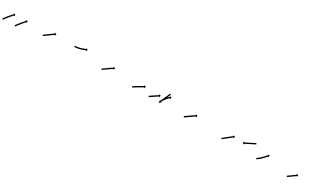

<svg xmlns="http://www.w3.org/2000/svg" viewBox="226 -1530 4523 2803"><g transform="rotate(30 2487.5 -128.0)"><path d="M-6.8 5.1C-7.2 5.6 -7.6 6.2 -7.9 6.8L8.8 17.8C9.1 17.2 9.5 16.7 9.8 16.2L9.8 16.2L9.8 16.2C10.8 14.7 11.9 13.1 12.9 11.6C12.9 11.6 12.9 11.6 12.9 11.7C12.9 11.7 12.9 11.7 12.9 11.7C14.5 9.3 16.2 7 17.8 4.6C17.8 4.6 17.8 4.6 17.8 4.6C17.8 4.7 17.8 4.7 17.8 4.7C20 1.6 22.2 -1.4 24.4 -4.4L24.4 -4.4L24.4 -4.4C27 -7.9 29.6 -11.5 32.3 -15L32.3 -15L32.3 -15C35.3 -18.9 38.3 -22.9 41.3 -26.8L41.3 -26.8L41.3 -26.7C44.6 -30.9 47.9 -35.1 51.2 -39.2L51.1 -39.2L51.1 -39.2C54.6 -43.4 58 -47.7 61.5 -51.9L61.5 -51.9L61.5 -51.8C64.9 -56.1 68.5 -60.2 72 -64.4L72 -64.4L72 -64.4C75.4 -68.4 78.9 -72.4 82.3 -76.4L82.3 -76.4L82.3 -76.4C85.6 -80.1 88.9 -83.8 92.2 -87.5L92.1 -87.5L92.1 -87.5C95.1 -90.8 98.1 -94.1 101.1 -97.3L101.1 -97.3L101 -97.3C103.6 -100.1 106.1 -102.8 108.7 -105.5L108.7 -105.5L108.7 -105.5C110.7 -107.6 112.6 -109.7 114.6 -111.8L114.6 -111.8L114.6 -111.8C115.9 -113.1 117.2 -114.5 118.5 -115.8L118.5 -115.8L118.5 -115.8C118.9 -116.3 119.4 -116.7 119.9 -117.2L129.3 -108L128.8 -140.8L96.1 -140.3L105.5 -131.1C105 -130.7 104.6 -130.2 104.1 -129.7L104.1 -129.7L104.1 -129.7C102.8 -128.3 101.5 -127 100.2 -125.6L100.2 -125.6L100.2 -125.6C98.2 -123.5 96.1 -121.4 94.1 -119.2L94.1 -119.2L94.1 -119.2C91.5 -116.4 88.9 -113.7 86.4 -110.9L86.3 -110.9L86.3 -110.8C83.3 -107.5 80.3 -104.2 77.3 -100.9L77.3 -100.9L77.2 -100.8C73.9 -97.1 70.6 -93.3 67.3 -89.6L67.3 -89.6L67.2 -89.5C63.7 -85.5 60.2 -81.4 56.8 -77.4L56.7 -77.4L56.7 -77.3C53.1 -73.1 49.6 -68.9 46.1 -64.6L46.1 -64.6L46 -64.6C42.5 -60.3 39 -56 35.6 -51.7L35.5 -51.7L35.5 -51.7C32.2 -47.5 28.9 -43.3 25.6 -39.1L25.5 -39.1L25.5 -39C22.5 -35.1 19.4 -31.1 16.4 -27.1L16.3 -27.1L16.3 -27.1C13.6 -23.5 10.9 -19.9 8.3 -16.3L8.3 -16.2L8.2 -16.2C6 -13.2 3.8 -10.1 1.5 -7C1.5 -7 1.5 -7 1.5 -7C1.5 -7 1.5 -6.9 1.5 -6.9C-0.2 -4.5 -1.9 -2.1 -3.6 0.3C-3.6 0.3 -3.6 0.3 -3.6 0.3C-3.6 0.3 -3.6 0.3 -3.6 0.3C-4.7 1.9 -5.7 3.5 -6.8 5.1L-6.8 5.1ZM197.6 -0.3C197.2 0.2 196.8 0.8 196.4 1.3L212.4 13.3C212.8 12.8 213.2 12.2 213.6 11.7C214.7 10.2 215.8 8.7 217 7.2C218.7 4.9 220.4 2.6 222.2 0.3L222.2 0.3L222.2 0.3C224.5 -2.7 226.7 -5.7 229 -8.7L229 -8.7L229 -8.7C231.7 -12.2 234.4 -15.7 237.2 -19.3L237.2 -19.3L237.1 -19.3C240.2 -23.2 243.2 -27.1 246.3 -31L246.3 -31L246.3 -31C249.6 -35.2 252.9 -39.3 256.2 -43.5L256.2 -43.5L256.1 -43.5C259.6 -47.8 263 -52.1 266.4 -56.3L266.4 -56.3L266.4 -56.3C269.9 -60.6 273.3 -64.8 276.8 -69L276.8 -69L276.8 -69C280.2 -73.1 283.6 -77.2 287 -81.3L287 -81.3L286.9 -81.2C290.1 -85 293.3 -88.8 296.6 -92.6L296.6 -92.6L296.5 -92.6C299.4 -95.9 302.3 -99.3 305.3 -102.7L305.2 -102.7L305.2 -102.6C307.7 -105.5 310.2 -108.3 312.7 -111.1L312.7 -111.1L312.7 -111.1C314.6 -113.2 316.5 -115.4 318.4 -117.6L318.4 -117.5L318.4 -117.5C319.7 -118.9 320.9 -120.3 322.2 -121.7L322.2 -121.7L322.2 -121.7C322.6 -122.2 323 -122.7 323.5 -123.1L333.2 -114.3L331.7 -147L298.9 -145.5L308.7 -136.6C308.2 -136.1 307.8 -135.6 307.3 -135.1L307.3 -135.1L307.3 -135.1C306.1 -133.7 304.8 -132.3 303.6 -130.9L303.5 -130.9L303.5 -130.9C301.6 -128.7 299.6 -126.6 297.7 -124.4L297.7 -124.4L297.7 -124.3C295.2 -121.5 292.7 -118.7 290.2 -115.8L290.2 -115.8L290.2 -115.8C287.2 -112.4 284.3 -109 281.4 -105.6L281.4 -105.6L281.3 -105.6C278.1 -101.8 274.9 -97.9 271.6 -94.1L271.6 -94.1L271.6 -94.1C268.2 -90 264.8 -85.9 261.4 -81.8L261.4 -81.7L261.3 -81.7C257.8 -77.5 254.4 -73.2 250.9 -68.9L250.9 -68.9L250.9 -68.9C247.4 -64.6 243.9 -60.3 240.5 -56L240.5 -55.9L240.5 -55.9C237.2 -51.7 233.9 -47.6 230.6 -43.3L230.5 -43.3L230.5 -43.3C227.5 -39.4 224.4 -35.4 221.3 -31.5L221.3 -31.5L221.3 -31.5C218.6 -27.9 215.9 -24.4 213.1 -20.8L213.1 -20.8L213.1 -20.8C210.8 -17.8 208.5 -14.8 206.3 -11.8L206.3 -11.8L206.3 -11.8C204.5 -9.5 202.7 -7.1 201 -4.8C199.8 -3.3 198.7 -1.8 197.6 -0.3Z M623.2 -85.9C622.7 -85.6 622.1 -85.2 621.6 -84.8L633 -68.4C633.5 -68.8 634.1 -69.1 634.6 -69.5L634.6 -69.5L634.6 -69.5C636.2 -70.6 637.7 -71.7 639.3 -72.8L639.3 -72.8L639.3 -72.8C641.7 -74.5 644.1 -76.2 646.4 -77.9L646.4 -77.9L646.5 -77.9C649.5 -80.1 652.6 -82.3 655.7 -84.5C659.3 -87.1 662.9 -89.7 666.5 -92.4C670.6 -95.3 674.6 -98.2 678.7 -101.1C683 -104.3 687.3 -107.4 691.6 -110.5C696.1 -113.7 700.5 -116.9 705 -120.1C709.4 -123.4 713.9 -126.6 718.4 -129.8C722.7 -132.9 727 -136 731.4 -139.1C735.4 -141.9 739.5 -144.8 743.5 -147.7C747.1 -150.3 750.8 -152.9 754.4 -155.4C757.5 -157.6 760.6 -159.8 763.7 -161.9C766 -163.6 768.4 -165.2 770.8 -166.9C772.3 -168 773.9 -169 775.4 -170.1C775.9 -170.5 776.5 -170.9 777 -171.2L784.5 -160.4L790.4 -192.7L758.1 -198.5L765.6 -187.7C765.1 -187.3 764.5 -186.9 764 -186.5C762.4 -185.5 760.9 -184.4 759.4 -183.3C757 -181.6 754.6 -180 752.2 -178.3C749.1 -176.1 746 -174 742.9 -171.8C739.2 -169.2 735.6 -166.6 731.9 -164C727.9 -161.1 723.8 -158.2 719.7 -155.3C715.4 -152.2 711.1 -149.1 706.7 -146C702.2 -142.8 697.8 -139.6 693.3 -136.4C688.8 -133.2 684.4 -129.9 679.9 -126.7C675.6 -123.6 671.3 -120.5 666.9 -117.3C662.9 -114.4 658.9 -111.5 654.8 -108.6C651.2 -106 647.6 -103.3 644 -100.7C640.9 -98.5 637.9 -96.3 634.8 -94.1L634.8 -94.2L634.8 -94.2C632.5 -92.5 630.1 -90.8 627.7 -89.1L627.7 -89.1L627.7 -89.1C626.2 -88.1 624.7 -87 623.2 -85.9L623.2 -85.9Z M1109.9 -180.5C1109.3 -180.5 1108.6 -180.5 1108 -180.5L1108 -160.5C1108.7 -160.5 1109.4 -160.5 1110.1 -160.5C1110.1 -160.5 1110.1 -160.5 1110.1 -160.5C1110.1 -160.5 1110.1 -160.5 1110.1 -160.5C1112 -160.5 1113.9 -160.6 1115.9 -160.6C1115.9 -160.6 1115.9 -160.6 1115.9 -160.6C1115.9 -160.6 1115.9 -160.6 1115.9 -160.6C1118.9 -160.7 1121.9 -160.9 1124.9 -161C1124.9 -161 1124.9 -161 1124.9 -161C1125 -161 1125 -161 1125 -161C1128.9 -161.3 1132.7 -161.6 1136.6 -161.9C1136.6 -161.9 1136.6 -161.9 1136.6 -161.9C1136.7 -161.9 1136.7 -161.9 1136.7 -161.9C1141.2 -162.4 1145.8 -163 1150.3 -163.6C1150.3 -163.6 1150.3 -163.6 1150.4 -163.6C1150.4 -163.6 1150.4 -163.6 1150.4 -163.6C1155.5 -164.3 1160.5 -165.1 1165.5 -166C1165.5 -166 1165.5 -166 1165.6 -166C1165.6 -166 1165.7 -166.1 1165.7 -166.1C1171 -167.1 1176.3 -168.2 1181.6 -169.4C1181.6 -169.4 1181.6 -169.4 1181.7 -169.4C1181.7 -169.4 1181.7 -169.4 1181.7 -169.4C1187.2 -170.7 1192.6 -172 1198 -173.5C1198 -173.5 1198 -173.5 1198.1 -173.5C1198.1 -173.5 1198.1 -173.5 1198.1 -173.5C1203.5 -175 1208.9 -176.5 1214.2 -178.1C1214.2 -178.1 1214.2 -178.1 1214.3 -178.2C1214.3 -178.2 1214.3 -178.2 1214.3 -178.2C1219.5 -179.8 1224.6 -181.4 1229.7 -183.1C1229.7 -183.1 1229.7 -183.1 1229.8 -183.1C1229.8 -183.1 1229.8 -183.1 1229.8 -183.1C1234.6 -184.8 1239.3 -186.4 1244.1 -188.1C1244.1 -188.1 1244.1 -188.1 1244.1 -188.1C1244.1 -188.1 1244.1 -188.1 1244.1 -188.1C1248.3 -189.6 1252.6 -191.2 1256.8 -192.8L1256.8 -192.8L1256.8 -192.8C1260.4 -194.1 1263.9 -195.5 1267.5 -196.8L1267.5 -196.8L1267.5 -196.8C1270.2 -197.9 1272.9 -198.9 1275.7 -200L1275.7 -200L1275.7 -200C1277.4 -200.7 1279.2 -201.4 1280.9 -202.1C1281.5 -202.3 1282.2 -202.6 1282.8 -202.8L1287.6 -190.6L1300.7 -220.6L1270.6 -233.7L1275.4 -221.4C1274.8 -221.2 1274.2 -220.9 1273.6 -220.7C1271.8 -220 1270.1 -219.3 1268.4 -218.6L1268.4 -218.6L1268.4 -218.6C1265.7 -217.6 1263 -216.5 1260.3 -215.5L1260.3 -215.5L1260.3 -215.5C1256.8 -214.1 1253.3 -212.8 1249.8 -211.5L1249.8 -211.5L1249.8 -211.5C1245.6 -210 1241.5 -208.4 1237.3 -206.9C1237.3 -206.9 1237.3 -206.9 1237.3 -206.9C1237.4 -206.9 1237.4 -206.9 1237.4 -206.9C1232.7 -205.3 1228 -203.7 1223.4 -202.1C1223.4 -202.1 1223.4 -202.1 1223.4 -202.1C1223.4 -202.1 1223.4 -202.1 1223.4 -202.1C1218.4 -200.4 1213.4 -198.8 1208.4 -197.3C1208.4 -197.3 1208.4 -197.3 1208.4 -197.3C1208.4 -197.3 1208.5 -197.3 1208.5 -197.3C1203.3 -195.7 1198 -194.2 1192.8 -192.8C1192.8 -192.8 1192.8 -192.8 1192.9 -192.8C1192.9 -192.8 1192.9 -192.8 1192.9 -192.8C1187.7 -191.4 1182.4 -190.1 1177.1 -188.9C1177.1 -188.9 1177.2 -188.9 1177.2 -188.9C1177.2 -188.9 1177.3 -188.9 1177.3 -188.9C1172.2 -187.8 1167 -186.7 1161.9 -185.7C1161.9 -185.7 1161.9 -185.7 1161.9 -185.7C1162 -185.7 1162 -185.7 1162 -185.7C1157.2 -184.9 1152.4 -184.1 1147.5 -183.4C1147.5 -183.4 1147.6 -183.4 1147.6 -183.4C1147.6 -183.4 1147.7 -183.4 1147.7 -183.4C1143.3 -182.8 1139 -182.3 1134.6 -181.8C1134.6 -181.8 1134.7 -181.8 1134.7 -181.8C1134.7 -181.8 1134.8 -181.8 1134.8 -181.8C1131.1 -181.5 1127.4 -181.2 1123.7 -181C1123.7 -181 1123.7 -181 1123.8 -181C1123.8 -181 1123.8 -181 1123.8 -181C1121 -180.8 1118.1 -180.7 1115.3 -180.6C1115.3 -180.6 1115.3 -180.6 1115.3 -180.6C1115.4 -180.6 1115.4 -180.6 1115.4 -180.6C1113.5 -180.6 1111.7 -180.5 1109.9 -180.5C1109.9 -180.5 1109.9 -180.5 1109.9 -180.5C1109.9 -180.5 1109.9 -180.5 1109.9 -180.5Z M1613.2 -85.9C1612.6 -85.5 1612.1 -85.2 1611.6 -84.8L1623 -68.4C1623.6 -68.8 1624.1 -69.1 1624.6 -69.5C1626.2 -70.6 1627.7 -71.7 1629.3 -72.8C1631.7 -74.4 1634 -76.1 1636.4 -77.8C1639.5 -80 1642.6 -82.2 1645.7 -84.3C1649.3 -86.9 1653 -89.5 1656.6 -92.1C1660.7 -95 1664.8 -97.9 1668.8 -100.8C1673.2 -103.9 1677.5 -107 1681.8 -110C1686.3 -113.2 1690.8 -116.4 1695.3 -119.6L1695.3 -119.6L1695.3 -119.6C1699.8 -122.7 1704.2 -125.9 1708.7 -129L1708.7 -129L1708.7 -129C1713.1 -132.1 1717.5 -135.1 1721.8 -138.1L1721.8 -138.1L1721.8 -138.1C1725.9 -140.9 1730 -143.7 1734.1 -146.5L1734.1 -146.5L1734.1 -146.4C1737.8 -148.9 1741.5 -151.4 1745.2 -153.8L1745.2 -153.8L1745.1 -153.8C1748.3 -155.9 1751.4 -157.9 1754.6 -160L1754.5 -160L1754.5 -160C1757 -161.5 1759.4 -163.1 1761.8 -164.7L1761.8 -164.6L1761.8 -164.6C1763.4 -165.6 1765 -166.6 1766.5 -167.6L1766.5 -167.6L1766.5 -167.6C1767.1 -168 1767.6 -168.3 1768.2 -168.7L1775.2 -157.5L1782.5 -189.4L1750.6 -196.8L1757.6 -185.6C1757 -185.3 1756.5 -184.9 1755.9 -184.6L1755.9 -184.6L1755.9 -184.6C1754.3 -183.6 1752.7 -182.5 1751.1 -181.5L1751.1 -181.5L1751.1 -181.5C1748.6 -179.9 1746.2 -178.4 1743.7 -176.8L1743.7 -176.8L1743.7 -176.8C1740.5 -174.7 1737.3 -172.6 1734.1 -170.5L1734.1 -170.5L1734.1 -170.5C1730.4 -168 1726.7 -165.5 1722.9 -163L1722.9 -163L1722.9 -163C1718.8 -160.2 1714.6 -157.4 1710.5 -154.6L1710.5 -154.6L1710.5 -154.6C1706.1 -151.5 1701.7 -148.5 1697.3 -145.4L1697.3 -145.4L1697.3 -145.4C1692.8 -142.3 1688.3 -139.1 1683.7 -135.9L1683.7 -135.9L1683.7 -135.9C1679.2 -132.7 1674.7 -129.5 1670.2 -126.4C1665.9 -123.3 1661.6 -120.2 1657.2 -117.1C1653.2 -114.2 1649.1 -111.3 1645 -108.4C1641.4 -105.8 1637.8 -103.2 1634.1 -100.7C1631.1 -98.5 1628 -96.3 1624.9 -94.1C1622.5 -92.5 1620.2 -90.8 1617.8 -89.1C1616.3 -88.1 1614.7 -87 1613.2 -85.9Z M2129.2 -85.9C2128.7 -85.6 2128.1 -85.2 2127.6 -84.8L2139 -68.4C2139.5 -68.8 2140.1 -69.1 2140.6 -69.5L2140.6 -69.5L2140.6 -69.5C2142.1 -70.6 2143.7 -71.6 2145.2 -72.7L2145.2 -72.7L2145.2 -72.7C2147.6 -74.3 2150 -75.9 2152.4 -77.6L2152.3 -77.6L2152.3 -77.5C2155.4 -79.6 2158.6 -81.7 2161.7 -83.8L2161.7 -83.8L2161.7 -83.8C2165.4 -86.2 2169.1 -88.6 2172.8 -91.1L2172.8 -91L2172.8 -91C2176.9 -93.7 2181.1 -96.4 2185.3 -99L2185.3 -99L2185.3 -99C2189.8 -101.8 2194.3 -104.6 2198.8 -107.3L2198.8 -107.3L2198.7 -107.3C2203.4 -110.2 2208.1 -113 2212.8 -115.8L2212.8 -115.7L2212.8 -115.7C2217.5 -118.5 2222.2 -121.3 2227 -124L2227 -124L2226.9 -124C2231.5 -126.6 2236.2 -129.2 2240.8 -131.8L2240.8 -131.8L2240.8 -131.8C2245.1 -134.3 2249.4 -136.7 2253.8 -139.1L2253.8 -139.1L2253.8 -139.1C2257.7 -141.2 2261.6 -143.3 2265.5 -145.5L2265.5 -145.5L2265.5 -145.5C2268.8 -147.3 2272.1 -149.1 2275.4 -150.8C2278 -152.2 2280.5 -153.6 2283.1 -155C2284.7 -155.9 2286.4 -156.8 2288 -157.7C2288.6 -158 2289.2 -158.3 2289.8 -158.6L2296.1 -147L2305.4 -178.5L2274 -187.8L2280.2 -176.2C2279.7 -175.9 2279.1 -175.6 2278.5 -175.3C2276.9 -174.4 2275.2 -173.5 2273.6 -172.6C2271 -171.2 2268.4 -169.8 2265.9 -168.4C2262.6 -166.6 2259.2 -164.8 2255.9 -163L2255.9 -163L2255.9 -163C2252 -160.9 2248.1 -158.7 2244.1 -156.6L2244.1 -156.6L2244.1 -156.6C2239.7 -154.2 2235.4 -151.7 2231 -149.3L2231 -149.3L2231 -149.3C2226.3 -146.6 2221.7 -144 2217 -141.3L2217 -141.3L2217 -141.3C2212.2 -138.6 2207.4 -135.8 2202.6 -133L2202.6 -133L2202.6 -133C2197.9 -130.1 2193.1 -127.3 2188.4 -124.4L2188.4 -124.4L2188.4 -124.4C2183.8 -121.6 2179.2 -118.8 2174.7 -116L2174.7 -115.9L2174.6 -115.9C2170.4 -113.3 2166.2 -110.6 2162 -107.9L2161.9 -107.9L2161.9 -107.8C2158.2 -105.4 2154.4 -102.9 2150.6 -100.5L2150.6 -100.5L2150.6 -100.5C2147.5 -98.4 2144.3 -96.2 2141.2 -94.1L2141.1 -94.1L2141.1 -94.1C2138.7 -92.5 2136.3 -90.8 2133.9 -89.2L2133.9 -89.2L2133.9 -89.2C2132.3 -88.1 2130.8 -87 2129.2 -85.9L2129.2 -85.9Z M2408 -85.8C2407.5 -85.5 2407 -85.1 2406.6 -84.8L2418 -68.4C2418.5 -68.7 2418.9 -69 2419.4 -69.4C2420.7 -70.3 2422 -71.2 2423.4 -72.1C2425.4 -73.5 2427.5 -75 2429.5 -76.4C2432.2 -78.2 2434.9 -80.1 2437.6 -81.9C2440.7 -84.1 2443.9 -86.3 2447.1 -88.4L2447.1 -88.4L2447.1 -88.4C2450.6 -90.8 2454.1 -93.2 2457.7 -95.7L2457.7 -95.7L2457.7 -95.6C2461.5 -98.2 2465.3 -100.8 2469.1 -103.4L2469.1 -103.3L2469.1 -103.3C2473 -106 2476.9 -108.6 2480.9 -111.3L2480.9 -111.3L2480.9 -111.3C2484.8 -113.9 2488.7 -116.5 2492.7 -119.1C2496.5 -121.7 2500.3 -124.2 2504.1 -126.7C2507.7 -129.1 2511.3 -131.4 2514.9 -133.8C2518.1 -135.9 2521.3 -138 2524.5 -140.1C2527.2 -141.9 2530 -143.7 2532.7 -145.5C2534.8 -146.8 2536.9 -148.2 2539 -149.6C2540.3 -150.5 2541.7 -151.3 2543 -152.2C2543.5 -152.5 2544 -152.9 2544.5 -153.2L2551.7 -142.1L2558.4 -174.2L2526.3 -180.9L2533.5 -169.9C2533.1 -169.6 2532.6 -169.3 2532.1 -169C2530.7 -168.1 2529.4 -167.2 2528 -166.3C2525.9 -164.9 2523.8 -163.6 2521.7 -162.2C2519 -160.4 2516.3 -158.6 2513.6 -156.9C2510.3 -154.7 2507.1 -152.6 2503.9 -150.5C2500.3 -148.1 2496.7 -145.8 2493.1 -143.4C2489.3 -140.9 2485.4 -138.3 2481.6 -135.8C2477.7 -133.2 2473.7 -130.5 2469.7 -127.9L2469.7 -127.9L2469.7 -127.9C2465.8 -125.2 2461.8 -122.6 2457.9 -119.9L2457.9 -119.9L2457.9 -119.9C2454.1 -117.4 2450.3 -114.8 2446.5 -112.2L2446.5 -112.2L2446.5 -112.2C2442.9 -109.8 2439.3 -107.4 2435.8 -104.9L2435.8 -104.9L2435.8 -104.9C2432.6 -102.8 2429.4 -100.6 2426.2 -98.4C2423.5 -96.5 2420.9 -94.7 2418.2 -92.8C2416.1 -91.4 2414 -90 2412 -88.5C2410.6 -87.6 2409.3 -86.7 2408 -85.8ZM2679.9 -258.8C2680.1 -259.4 2680.4 -260 2680.7 -260.6L2662.4 -268.8C2662.1 -268.2 2661.9 -267.6 2661.6 -266.9C2660.8 -265.2 2660.1 -263.5 2659.3 -261.8C2658.1 -259.2 2656.9 -256.5 2655.7 -253.9C2654.2 -250.4 2652.7 -247 2651.1 -243.5C2649.3 -239.4 2647.5 -235.4 2645.7 -231.3C2643.6 -226.7 2641.6 -222.2 2639.6 -217.6C2637.4 -212.8 2635.2 -207.9 2633 -203C2630.8 -198 2628.5 -193 2626.3 -188C2624.1 -182.9 2621.8 -177.9 2619.6 -172.9C2617.4 -168 2615.2 -163.2 2613 -158.3C2611 -153.8 2609 -149.2 2606.9 -144.7C2605.1 -140.6 2603.3 -136.5 2601.5 -132.4C2599.9 -129 2598.4 -125.5 2596.9 -122.1C2595.7 -119.4 2594.5 -116.8 2593.3 -114.1C2592.5 -112.4 2591.8 -110.7 2591 -109C2590.7 -108.4 2590.5 -107.8 2590.2 -107.2L2578.2 -112.5L2589.9 -81.9L2620.5 -93.6L2608.4 -99C2608.7 -99.6 2609 -100.2 2609.3 -100.8C2610 -102.5 2610.8 -104.2 2611.6 -106C2612.7 -108.6 2613.9 -111.3 2615.1 -113.9C2616.7 -117.4 2618.2 -120.8 2619.7 -124.3C2621.6 -128.3 2623.4 -132.4 2625.2 -136.5C2627.2 -141 2629.3 -145.6 2631.3 -150.1C2633.5 -155 2635.6 -159.9 2637.8 -164.7C2640.1 -169.8 2642.3 -174.8 2644.6 -179.8C2646.8 -184.8 2649.1 -189.9 2651.3 -194.9C2653.5 -199.7 2655.6 -204.6 2657.8 -209.5C2659.9 -214 2661.9 -218.6 2663.9 -223.1C2665.7 -227.2 2667.6 -231.3 2669.4 -235.4C2670.9 -238.8 2672.5 -242.2 2674 -245.7C2675.2 -248.3 2676.4 -251 2677.6 -253.7C2678.3 -255.4 2679.1 -257.1 2679.9 -258.8ZM2579.9 -82.3C2579.6 -81.7 2579.4 -81.1 2579.1 -80.4L2597.8 -73.2C2598 -73.8 2598.3 -74.4 2598.5 -75L2598.5 -75L2598.5 -75C2599.2 -76.7 2599.8 -78.4 2600.5 -80.1C2600.5 -80.1 2600.5 -80.1 2600.5 -80.1C2600.5 -80.1 2600.5 -80.1 2600.5 -80.1C2601.6 -82.7 2602.7 -85.3 2603.8 -88C2603.8 -88 2603.8 -87.9 2603.8 -87.9C2603.8 -87.9 2603.8 -87.9 2603.8 -87.9C2605.3 -91.3 2606.8 -94.6 2608.4 -98C2608.4 -98 2608.4 -98 2608.4 -97.9C2608.4 -97.9 2608.3 -97.9 2608.3 -97.9C2610.2 -101.8 2612.2 -105.8 2614.2 -109.7C2614.2 -109.7 2614.1 -109.6 2614.1 -109.6C2614.1 -109.6 2614.1 -109.6 2614.1 -109.6C2616.4 -113.9 2618.7 -118.2 2621.1 -122.4C2621.1 -122.4 2621.1 -122.4 2621.1 -122.4C2621 -122.3 2621 -122.3 2621 -122.3C2623.6 -126.8 2626.3 -131.3 2629.1 -135.7C2629.1 -135.7 2629.1 -135.7 2629 -135.7C2629 -135.6 2629 -135.6 2629 -135.6C2631.9 -140.1 2634.9 -144.6 2638 -149C2638 -149 2637.9 -149 2637.9 -149C2637.9 -148.9 2637.9 -148.9 2637.9 -148.9C2641 -153.3 2644.2 -157.6 2647.5 -161.8C2647.5 -161.8 2647.5 -161.8 2647.4 -161.8C2647.4 -161.7 2647.4 -161.7 2647.4 -161.7C2650.6 -165.8 2654 -169.8 2657.3 -173.7C2657.3 -173.7 2657.3 -173.7 2657.3 -173.7C2657.3 -173.6 2657.2 -173.6 2657.2 -173.6C2660.5 -177.2 2663.7 -180.8 2667.1 -184.3C2667.1 -184.3 2667.1 -184.3 2667 -184.3C2667 -184.2 2667 -184.2 2667 -184.2C2670 -187.3 2673.1 -190.4 2676.3 -193.4C2676.3 -193.4 2676.3 -193.3 2676.2 -193.3C2676.2 -193.3 2676.2 -193.2 2676.2 -193.2C2678.9 -195.7 2681.6 -198.2 2684.4 -200.6C2684.4 -200.6 2684.3 -200.6 2684.3 -200.6C2684.3 -200.5 2684.3 -200.5 2684.3 -200.5C2686.4 -202.4 2688.6 -204.2 2690.8 -206C2690.8 -206 2690.8 -205.9 2690.8 -205.9C2690.7 -205.9 2690.7 -205.9 2690.7 -205.9C2692.1 -207 2693.6 -208.2 2695 -209.3C2695 -209.3 2695 -209.3 2695 -209.3C2695 -209.2 2695 -209.2 2695 -209.2C2695.5 -209.6 2696 -210 2696.5 -210.4L2704.5 -199.9L2708.9 -232.4L2676.5 -236.8L2684.4 -226.4C2683.9 -225.9 2683.4 -225.5 2682.8 -225.1C2682.8 -225.1 2682.8 -225.1 2682.8 -225.1C2682.8 -225.1 2682.8 -225.1 2682.8 -225.1C2681.3 -223.9 2679.8 -222.7 2678.3 -221.5C2678.3 -221.5 2678.2 -221.5 2678.2 -221.5C2678.2 -221.5 2678.2 -221.5 2678.2 -221.5C2675.9 -219.6 2673.6 -217.7 2671.3 -215.8C2671.3 -215.8 2671.3 -215.7 2671.3 -215.7C2671.2 -215.7 2671.2 -215.7 2671.2 -215.7C2668.3 -213.1 2665.4 -210.6 2662.6 -207.9C2662.6 -207.9 2662.6 -207.9 2662.6 -207.9C2662.5 -207.9 2662.5 -207.8 2662.5 -207.8C2659.2 -204.7 2655.9 -201.5 2652.7 -198.2C2652.7 -198.2 2652.7 -198.2 2652.7 -198.2C2652.6 -198.1 2652.6 -198.1 2652.6 -198.1C2649.1 -194.4 2645.7 -190.7 2642.3 -186.9C2642.3 -186.9 2642.3 -186.8 2642.2 -186.8C2642.2 -186.8 2642.2 -186.7 2642.2 -186.7C2638.6 -182.6 2635.2 -178.4 2631.8 -174.2C2631.8 -174.2 2631.7 -174.1 2631.7 -174.1C2631.7 -174.1 2631.7 -174 2631.7 -174C2628.2 -169.6 2624.9 -165.1 2621.6 -160.5C2621.6 -160.5 2621.6 -160.5 2621.6 -160.5C2621.5 -160.4 2621.5 -160.4 2621.5 -160.4C2618.3 -155.8 2615.2 -151.1 2612.2 -146.4C2612.2 -146.4 2612.2 -146.4 2612.1 -146.4C2612.1 -146.3 2612.1 -146.3 2612.1 -146.3C2609.2 -141.7 2606.4 -137 2603.7 -132.3C2603.7 -132.3 2603.7 -132.3 2603.7 -132.3C2603.7 -132.2 2603.6 -132.2 2603.6 -132.2C2601.2 -127.8 2598.7 -123.3 2596.4 -118.9C2596.4 -118.9 2596.4 -118.8 2596.4 -118.8C2596.3 -118.8 2596.3 -118.7 2596.3 -118.7C2594.3 -114.7 2592.3 -110.6 2590.3 -106.5C2590.3 -106.5 2590.3 -106.5 2590.3 -106.5C2590.3 -106.4 2590.3 -106.4 2590.3 -106.4C2588.6 -102.9 2587 -99.5 2585.5 -95.9C2585.5 -95.9 2585.5 -95.9 2585.5 -95.9C2585.5 -95.9 2585.5 -95.9 2585.5 -95.9C2584.3 -93.1 2583.1 -90.4 2582 -87.7C2582 -87.7 2582 -87.7 2582 -87.7C2582 -87.6 2582 -87.6 2582 -87.6C2581.3 -85.9 2580.6 -84.1 2579.9 -82.3L2579.9 -82.3Z M3000.2 -85.9C2999.7 -85.5 2999.1 -85.2 2998.6 -84.8L3010 -68.4C3010.5 -68.8 3011.1 -69.1 3011.6 -69.5C3013.2 -70.6 3014.7 -71.7 3016.2 -72.7C3018.6 -74.4 3021 -76.1 3023.4 -77.7C3026.5 -79.9 3029.6 -82 3032.7 -84.2C3036.3 -86.8 3040 -89.3 3043.7 -91.9C3047.7 -94.7 3051.8 -97.6 3055.9 -100.4C3060.3 -103.4 3064.7 -106.5 3069 -109.5C3073.6 -112.6 3078.1 -115.7 3082.6 -118.8L3082.6 -118.8L3082.6 -118.8C3087.2 -121.9 3091.7 -125 3096.2 -128.1L3096.2 -128.1L3096.2 -128.1C3100.6 -131.1 3105 -134.1 3109.4 -137.1L3109.4 -137L3109.4 -137C3113.5 -139.8 3117.7 -142.6 3121.8 -145.4L3121.8 -145.4L3121.8 -145.4C3125.5 -147.8 3129.2 -150.3 3132.9 -152.8L3132.9 -152.8L3132.9 -152.8C3136.1 -154.8 3139.2 -156.9 3142.3 -159L3142.3 -159L3142.3 -159C3144.8 -160.6 3147.2 -162.2 3149.6 -163.7C3151.2 -164.8 3152.7 -165.8 3154.3 -166.8C3154.9 -167.2 3155.4 -167.5 3156 -167.9L3163.1 -156.8L3170 -188.9L3137.9 -195.7L3145.1 -184.7C3144.5 -184.3 3144 -183.9 3143.4 -183.6C3141.8 -182.5 3140.3 -181.5 3138.7 -180.5C3136.2 -178.9 3133.8 -177.3 3131.4 -175.7L3131.4 -175.7L3131.3 -175.7C3128.2 -173.6 3125 -171.5 3121.9 -169.4L3121.9 -169.4L3121.9 -169.4C3118.1 -167 3114.4 -164.5 3110.7 -162L3110.7 -162L3110.7 -162C3106.5 -159.2 3102.4 -156.4 3098.2 -153.6L3098.2 -153.6L3098.2 -153.6C3093.8 -150.6 3089.4 -147.6 3085 -144.6L3085 -144.6L3085 -144.6C3080.4 -141.5 3075.9 -138.4 3071.3 -135.3L3071.3 -135.3L3071.3 -135.3C3066.8 -132.2 3062.2 -129.1 3057.7 -125.9C3053.3 -122.9 3048.9 -119.9 3044.5 -116.8C3040.4 -114 3036.3 -111.1 3032.2 -108.3C3028.6 -105.7 3024.9 -103.2 3021.2 -100.6C3018.1 -98.4 3015 -96.3 3011.9 -94.1C3009.6 -92.5 3007.2 -90.8 3004.8 -89.1C3003.3 -88.1 3001.7 -87 3000.2 -85.9Z M3635.1 -85.9C3634.6 -85.5 3634.1 -85.2 3633.6 -84.8L3645 -68.4C3645.6 -68.8 3646.1 -69.2 3646.7 -69.6C3646.7 -69.6 3646.7 -69.6 3646.7 -69.6C3646.7 -69.6 3646.7 -69.6 3646.7 -69.6C3648.3 -70.7 3649.9 -71.9 3651.4 -73C3651.4 -73 3651.4 -73 3651.4 -73.1C3651.5 -73.1 3651.5 -73.1 3651.5 -73.1C3653.8 -74.8 3656.2 -76.6 3658.5 -78.4L3658.5 -78.5L3658.5 -78.5C3661.5 -80.8 3664.5 -83.1 3667.5 -85.5L3667.5 -85.5L3667.5 -85.5C3671 -88.3 3674.5 -91.1 3678 -93.9L3678 -93.9L3678.1 -93.9C3681.9 -97 3685.8 -100.1 3689.7 -103.3C3693.9 -106.6 3698 -110 3702.2 -113.3C3706.5 -116.8 3710.7 -120.2 3715 -123.6C3719.3 -127.1 3723.6 -130.5 3727.9 -133.9L3727.9 -133.9L3727.9 -133.9C3732 -137.2 3736.2 -140.6 3740.4 -143.9L3740.4 -143.9L3740.4 -143.9C3744.3 -146.9 3748.2 -150 3752.1 -153.1L3752.1 -153.1L3752.1 -153.1C3755.6 -155.8 3759.1 -158.6 3762.6 -161.3L3762.6 -161.3L3762.6 -161.3C3765.6 -163.6 3768.5 -165.9 3771.5 -168.2L3771.5 -168.2L3771.5 -168.2C3773.8 -170 3776.1 -171.7 3778.4 -173.5L3778.4 -173.5L3778.4 -173.5C3779.9 -174.6 3781.4 -175.7 3782.9 -176.9C3783.4 -177.3 3783.9 -177.7 3784.4 -178.1L3792.4 -167.6L3796.9 -200L3764.4 -204.5L3772.4 -194C3771.8 -193.6 3771.3 -193.2 3770.8 -192.8C3769.3 -191.7 3767.8 -190.5 3766.3 -189.4L3766.3 -189.4L3766.3 -189.4C3764 -187.6 3761.7 -185.8 3759.3 -184L3759.3 -184L3759.3 -184C3756.3 -181.7 3753.3 -179.4 3750.3 -177.1L3750.3 -177.1L3750.3 -177.1C3746.8 -174.3 3743.3 -171.6 3739.7 -168.8L3739.7 -168.8L3739.7 -168.8C3735.8 -165.7 3731.9 -162.6 3728 -159.5L3728 -159.5L3728 -159.5C3723.8 -156.2 3719.6 -152.9 3715.4 -149.6L3715.4 -149.6L3715.4 -149.6C3711.1 -146.1 3706.8 -142.7 3702.5 -139.2C3698.2 -135.8 3693.9 -132.3 3689.6 -128.9C3685.5 -125.5 3681.3 -122.2 3677.2 -118.9C3673.3 -115.7 3669.4 -112.6 3665.5 -109.5L3665.5 -109.5L3665.5 -109.5C3662.1 -106.7 3658.6 -104 3655.1 -101.2L3655.1 -101.2L3655.1 -101.2C3652.2 -98.9 3649.2 -96.6 3646.3 -94.3L3646.3 -94.3L3646.3 -94.3C3644 -92.5 3641.7 -90.8 3639.4 -89C3639.4 -89 3639.5 -89.1 3639.5 -89.1C3639.5 -89.1 3639.5 -89.1 3639.5 -89.1C3638 -88 3636.6 -86.9 3635.1 -85.9C3635.1 -85.9 3635.1 -85.9 3635.1 -85.9C3635.1 -85.9 3635.1 -85.9 3635.1 -85.9ZM4121.5 -255.1C4122.1 -255.4 4122.7 -255.7 4123.3 -256L4114.3 -273.9C4113.7 -273.6 4113.1 -273.3 4112.5 -273C4110.8 -272.1 4109.2 -271.3 4107.5 -270.4C4104.9 -269.1 4102.3 -267.8 4099.7 -266.5C4096.3 -264.8 4092.9 -263.1 4089.6 -261.4C4085.6 -259.4 4081.6 -257.4 4077.6 -255.4C4073.2 -253.1 4068.7 -250.9 4064.3 -248.7C4059.5 -246.3 4054.7 -243.9 4050 -241.5C4045.1 -239 4040.2 -236.5 4035.2 -234C4030.3 -231.5 4025.4 -229.1 4020.5 -226.6C4015.7 -224.2 4011 -221.8 4006.2 -219.4C4001.8 -217.2 3997.3 -214.9 3992.9 -212.7C3988.9 -210.7 3984.9 -208.7 3980.9 -206.6C3977.5 -204.9 3974.2 -203.2 3970.8 -201.5C3968.2 -200.2 3965.6 -198.9 3963 -197.6C3961.3 -196.8 3959.7 -195.9 3958 -195.1C3957.4 -194.8 3956.8 -194.5 3956.2 -194.2L3950.3 -206L3940 -174.8L3971.1 -164.6L3965.2 -176.3C3965.8 -176.6 3966.4 -176.9 3967 -177.2C3968.7 -178.1 3970.3 -178.9 3972 -179.8C3974.6 -181.1 3977.2 -182.4 3979.8 -183.7C3983.2 -185.4 3986.5 -187.1 3989.9 -188.8C3993.9 -190.8 3997.9 -192.8 4001.9 -194.8C4006.3 -197.1 4010.8 -199.3 4015.2 -201.5C4020 -203.9 4024.7 -206.3 4029.5 -208.7C4034.4 -211.2 4039.3 -213.7 4044.2 -216.2C4049.2 -218.6 4054.1 -221.1 4059 -223.6C4063.7 -226 4068.5 -228.4 4073.3 -230.8C4077.7 -233 4082.2 -235.3 4086.6 -237.5C4090.6 -239.5 4094.6 -241.5 4098.6 -243.5C4102 -245.2 4105.3 -246.9 4108.7 -248.6C4111.3 -250 4113.9 -251.3 4116.5 -252.6C4118.2 -253.4 4119.8 -254.3 4121.5 -255.1Z M4222.2 -85.9C4221.6 -85.5 4221.1 -85.2 4220.6 -84.8L4232 -68.4C4232.6 -68.8 4233.1 -69.2 4233.7 -69.5L4233.7 -69.6L4233.7 -69.6C4235.2 -70.6 4236.8 -71.7 4238.3 -72.9L4238.3 -72.9L4238.3 -72.9C4240.7 -74.6 4243.1 -76.3 4245.5 -78.1C4245.5 -78.1 4245.5 -78.1 4245.5 -78.1C4245.5 -78.1 4245.5 -78.1 4245.5 -78.1C4248.6 -80.4 4251.6 -82.7 4254.7 -85C4254.7 -85 4254.7 -85.1 4254.7 -85.1C4254.7 -85.1 4254.7 -85.1 4254.7 -85.1C4258.3 -87.9 4261.8 -90.7 4265.4 -93.5C4265.4 -93.5 4265.4 -93.5 4265.4 -93.5C4265.4 -93.5 4265.4 -93.6 4265.4 -93.6C4269.3 -96.8 4273.2 -100 4277.1 -103.3C4277.1 -103.3 4277.1 -103.3 4277.1 -103.3C4277.1 -103.3 4277.1 -103.3 4277.1 -103.3C4281.2 -106.8 4285.3 -110.4 4289.3 -114C4289.3 -114 4289.3 -114 4289.3 -114C4289.3 -114.1 4289.4 -114.1 4289.4 -114.1C4293.5 -117.8 4297.5 -121.6 4301.6 -125.4C4301.6 -125.4 4301.6 -125.5 4301.6 -125.5C4301.6 -125.5 4301.6 -125.5 4301.6 -125.5C4305.7 -129.4 4309.6 -133.3 4313.6 -137.2C4313.6 -137.2 4313.6 -137.2 4313.6 -137.2C4313.6 -137.2 4313.6 -137.3 4313.6 -137.3C4317.4 -141.1 4321.2 -144.9 4324.9 -148.8C4324.9 -148.8 4324.9 -148.8 4324.9 -148.9C4324.9 -148.9 4324.9 -148.9 4324.9 -148.9C4328.4 -152.5 4331.8 -156.2 4335.2 -159.9L4335.2 -159.9L4335.2 -159.9C4338.3 -163.3 4341.3 -166.6 4344.3 -169.9L4344.3 -169.9L4344.3 -170C4346.8 -172.8 4349.4 -175.6 4351.9 -178.5L4351.9 -178.5L4351.9 -178.5C4353.8 -180.7 4355.7 -182.8 4357.7 -185C4358.9 -186.4 4360.1 -187.9 4361.4 -189.3C4361.8 -189.8 4362.2 -190.3 4362.7 -190.8L4372.6 -182.1L4370.5 -214.8L4337.8 -212.6L4347.7 -203.9C4347.2 -203.4 4346.8 -203 4346.3 -202.5C4345.1 -201 4343.9 -199.6 4342.6 -198.2C4340.7 -196.1 4338.8 -193.9 4336.9 -191.7L4336.9 -191.7L4336.9 -191.7C4334.4 -188.9 4331.9 -186.1 4329.4 -183.3L4329.4 -183.3L4329.4 -183.3C4326.5 -180 4323.5 -176.7 4320.5 -173.4L4320.5 -173.4L4320.5 -173.5C4317.2 -169.8 4313.8 -166.2 4310.4 -162.6C4310.4 -162.6 4310.4 -162.6 4310.4 -162.6C4310.4 -162.7 4310.4 -162.7 4310.4 -162.7C4306.8 -158.8 4303.1 -155.1 4299.4 -151.3C4299.4 -151.3 4299.4 -151.3 4299.4 -151.3C4299.4 -151.3 4299.4 -151.4 4299.4 -151.4C4295.6 -147.5 4291.7 -143.7 4287.8 -139.9C4287.8 -139.9 4287.8 -139.9 4287.8 -139.9C4287.8 -140 4287.8 -140 4287.8 -140C4283.9 -136.2 4279.9 -132.5 4275.9 -128.8C4275.9 -128.8 4275.9 -128.9 4275.9 -128.9C4275.9 -128.9 4275.9 -128.9 4275.9 -128.9C4272 -125.4 4268.1 -121.9 4264.1 -118.5C4264.1 -118.5 4264.1 -118.5 4264.1 -118.5C4264.1 -118.5 4264.1 -118.5 4264.1 -118.5C4260.4 -115.3 4256.6 -112.2 4252.8 -109C4252.8 -109 4252.8 -109.1 4252.8 -109.1C4252.8 -109.1 4252.8 -109.1 4252.8 -109.1C4249.4 -106.3 4245.9 -103.6 4242.4 -100.9C4242.4 -100.9 4242.5 -100.9 4242.5 -100.9C4242.5 -100.9 4242.5 -100.9 4242.5 -100.9C4239.5 -98.6 4236.6 -96.4 4233.6 -94.2C4233.6 -94.2 4233.6 -94.2 4233.6 -94.2C4233.6 -94.2 4233.6 -94.2 4233.6 -94.2C4231.3 -92.5 4229 -90.8 4226.7 -89.1L4226.7 -89.1L4226.7 -89.1C4225.2 -88 4223.7 -87 4222.2 -85.9L4222.2 -85.9Z M4737.8 -84.4C4737.4 -84 4736.9 -83.7 4736.5 -83.4L4748.1 -67.1C4748.5 -67.4 4749 -67.7 4749.4 -68C4750.7 -68.9 4751.9 -69.8 4753.2 -70.7C4755.1 -72.1 4757.1 -73.5 4759 -74.9C4761.5 -76.6 4764 -78.4 4766.6 -80.2C4769.6 -82.3 4772.5 -84.5 4775.5 -86.6C4778.9 -89 4782.2 -91.3 4785.5 -93.7C4789.1 -96.2 4792.6 -98.8 4796.2 -101.3C4799.9 -104 4803.5 -106.6 4807.2 -109.2C4810.9 -111.9 4814.6 -114.5 4818.2 -117.2L4818.2 -117.2L4818.2 -117.2C4821.8 -119.7 4825.3 -122.3 4828.9 -124.9L4828.9 -124.9L4828.9 -124.9C4832.2 -127.3 4835.5 -129.7 4838.8 -132.1L4838.8 -132.1L4838.8 -132.1C4841.7 -134.3 4844.7 -136.5 4847.6 -138.7L4847.7 -138.7L4847.7 -138.7C4850.1 -140.5 4852.6 -142.4 4855.1 -144.2C4857.1 -145.6 4859 -147.1 4860.9 -148.5C4862.1 -149.4 4863.4 -150.3 4864.6 -151.3C4865 -151.6 4865.5 -151.9 4865.9 -152.3L4873.8 -141.7L4878.4 -174.2L4846 -178.8L4853.9 -168.2C4853.5 -167.9 4853 -167.6 4852.6 -167.3C4851.4 -166.4 4850.1 -165.4 4848.9 -164.5C4847 -163.1 4845.1 -161.7 4843.2 -160.3C4840.7 -158.4 4838.2 -156.6 4835.8 -154.7L4835.8 -154.8L4835.8 -154.8C4832.8 -152.6 4829.9 -150.4 4826.9 -148.3L4827 -148.3L4827 -148.3C4823.7 -145.9 4820.4 -143.4 4817.1 -141L4817.1 -141L4817.1 -141.1C4813.6 -138.5 4810 -135.9 4806.5 -133.4L4806.5 -133.4L4806.5 -133.4C4802.9 -130.7 4799.2 -128.1 4795.5 -125.5C4791.9 -122.8 4788.2 -120.2 4784.6 -117.6C4781 -115.1 4777.5 -112.5 4773.9 -110C4770.6 -107.6 4767.3 -105.3 4763.9 -102.9C4761 -100.8 4758 -98.7 4755 -96.5C4752.5 -94.7 4749.9 -93 4747.4 -91.2C4745.5 -89.8 4743.5 -88.4 4741.6 -87C4740.3 -86.1 4739.1 -85.2 4737.8 -84.4Z"/></g></svg>

Font: FRB American Cursive Just Arrows Extralight
Style: Italic
Weight: 200
Italic angle: -25°
Version: Version 2.0;Modular Font Editor K font №1